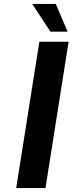

<svg xmlns="http://www.w3.org/2000/svg" viewBox="-20 -951 367 971"><path d="M62 0 179 -740H327L210 0ZM235 -791 143 -931H262L322 -791Z"/></svg>

Font: Exo Thin
Style: Bold Italic
Weight: 700
Italic angle: -9°
Version: Version 2.000